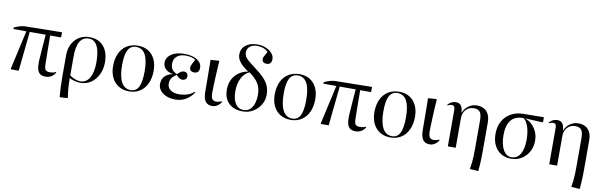

<svg xmlns="http://www.w3.org/2000/svg" viewBox="-58 -1396 7003 2230"><g transform="rotate(10 3443.5 -280.5)"><path d="M475 14Q420 14 395.5 -18.5Q371 -51 371 -124Q371 -136 371 -146.5Q371 -157 372.5 -174.5Q374 -192 376 -225.5Q378 -259 382.5 -317Q387 -375 394 -466H206L158 0H70L63 -5L166 -466H13L15 -485Q33 -494 56 -502Q79 -510 100 -515Q121 -520 132 -520L576 -527V-471L570 -466H447Q446 -385 448.5 -300Q451 -215 451 -134Q451 -82 464.5 -63.5Q478 -45 515 -45Q559 -45 586 -60L591 -53Q551 14 475 14Z M686 221 679 216Q675 168 672 106Q669 44 669 -17V-273Q669 -348 698.5 -405Q728 -462 780.5 -494.5Q833 -527 901 -527Q1008 -527 1068 -458.5Q1128 -390 1128 -267Q1128 -188 1096.5 -124Q1065 -60 1011 -23Q957 14 890 14Q853 14 816.5 4.5Q780 -5 758 -19H757Q757 104 775 214ZM886 -3Q953 -3 991.5 -69Q1030 -135 1030 -250Q1030 -509 896 -509Q757 -509 757 -272V-53Q780 -31 816 -17Q852 -3 886 -3Z M1461 14Q1390 14 1337.5 -18Q1285 -50 1256.5 -108Q1228 -166 1228 -245Q1228 -332 1258 -395.5Q1288 -459 1343.5 -493Q1399 -527 1475 -527Q1544 -527 1595 -495.5Q1646 -464 1674 -406.5Q1702 -349 1702 -270Q1702 -184 1672 -120Q1642 -56 1588 -21Q1534 14 1461 14ZM1477 -4Q1541 -4 1570.5 -62.5Q1600 -121 1600 -245Q1600 -509 1456 -509Q1390 -509 1359.5 -452.5Q1329 -396 1329 -274Q1329 -141 1366.5 -72.5Q1404 -4 1477 -4Z M2006 14Q1946 14 1900 -5Q1854 -24 1827.5 -57.5Q1801 -91 1801 -134Q1801 -189 1834 -224.5Q1867 -260 1929 -272V-273Q1874 -281 1842 -311.5Q1810 -342 1810 -387Q1810 -429 1836.5 -460.5Q1863 -492 1910.5 -509.5Q1958 -527 2020 -527Q2115 -527 2171 -492Q2227 -457 2227 -397Q2227 -367 2212 -350.5Q2197 -334 2171 -334Q2113 -334 2113 -383Q2113 -392 2116 -402Q2119 -412 2128.5 -430.5Q2138 -449 2155 -481Q2137 -495 2106 -502.5Q2075 -510 2039 -510Q1974 -510 1936 -478Q1898 -446 1898 -392Q1898 -349 1915.5 -323.5Q1933 -298 1975 -279Q2001 -305 2016.5 -314.5Q2032 -324 2051 -324Q2072 -324 2085.5 -310.5Q2099 -297 2099 -276Q2099 -254 2085 -240.5Q2071 -227 2045 -227Q2013 -227 1975 -271Q1935 -247 1917.5 -220Q1900 -193 1900 -155Q1900 -109 1936.5 -81.5Q1973 -54 2037 -54Q2092 -54 2139 -70Q2186 -86 2213 -114L2222 -107Q2139 14 2006 14Z M2444 14Q2386 14 2360 -23.5Q2334 -61 2334 -143Q2334 -188 2333.5 -244Q2333 -300 2332.5 -355Q2332 -410 2331.5 -452Q2331 -494 2330 -511L2427 -518L2433 -513Q2430 -474 2427 -420Q2424 -366 2421.5 -309.5Q2419 -253 2417.5 -205.5Q2416 -158 2416 -134Q2416 -88 2430.5 -66.5Q2445 -45 2476 -45Q2493 -45 2512.5 -49.5Q2532 -54 2543 -60L2548 -53Q2529 -22 2500.5 -4Q2472 14 2444 14Z M2802 14Q2696 14 2636.5 -44Q2577 -102 2577 -205Q2577 -303 2632.5 -369Q2688 -435 2785 -453Q2715 -498 2681.5 -541.5Q2648 -585 2648 -631Q2648 -700 2700 -741Q2752 -782 2838 -782Q2891 -782 2936.5 -763Q2982 -744 3009.5 -713Q3037 -682 3037 -645Q3037 -579 2980 -579Q2925 -579 2925 -628Q2925 -639 2933 -656Q2941 -673 2966 -716Q2919 -765 2835 -765Q2783 -765 2751 -738.5Q2719 -712 2719 -668Q2719 -644 2729.5 -623Q2740 -602 2770.5 -575.5Q2801 -549 2860 -505Q2929 -454 2969 -410.5Q3009 -367 3026 -322.5Q3043 -278 3043 -223Q3043 -159 3010 -105Q2977 -51 2922.5 -18.5Q2868 14 2802 14ZM2807 -4Q2871 -4 2907 -58.5Q2943 -113 2943 -207Q2943 -283 2910.5 -338Q2878 -393 2801 -447Q2743 -422 2710 -357.5Q2677 -293 2677 -203Q2677 -110 2711.5 -57Q2746 -4 2807 -4Z M3367 14Q3296 14 3243.5 -18Q3191 -50 3162.5 -108Q3134 -166 3134 -245Q3134 -332 3164 -395.5Q3194 -459 3249.5 -493Q3305 -527 3381 -527Q3450 -527 3501 -495.5Q3552 -464 3580 -406.5Q3608 -349 3608 -270Q3608 -184 3578 -120Q3548 -56 3494 -21Q3440 14 3367 14ZM3383 -4Q3447 -4 3476.5 -62.5Q3506 -121 3506 -245Q3506 -509 3362 -509Q3296 -509 3265.5 -452.5Q3235 -396 3235 -274Q3235 -141 3272.5 -72.5Q3310 -4 3383 -4Z M4131 14Q4076 14 4051.5 -18.5Q4027 -51 4027 -124Q4027 -136 4027 -146.5Q4027 -157 4028.5 -174.5Q4030 -192 4032 -225.5Q4034 -259 4038.5 -317Q4043 -375 4050 -466H3862L3814 0H3726L3719 -5L3822 -466H3669L3671 -485Q3689 -494 3712 -502Q3735 -510 3756 -515Q3777 -520 3788 -520L4232 -527V-471L4226 -466H4103Q4102 -385 4104.5 -300Q4107 -215 4107 -134Q4107 -82 4120.5 -63.5Q4134 -45 4171 -45Q4215 -45 4242 -60L4247 -53Q4207 14 4131 14Z M4543 14Q4472 14 4419.5 -18Q4367 -50 4338.5 -108Q4310 -166 4310 -245Q4310 -332 4340 -395.5Q4370 -459 4425.5 -493Q4481 -527 4557 -527Q4626 -527 4677 -495.5Q4728 -464 4756 -406.5Q4784 -349 4784 -270Q4784 -184 4754 -120Q4724 -56 4670 -21Q4616 14 4543 14ZM4559 -4Q4623 -4 4652.5 -62.5Q4682 -121 4682 -245Q4682 -509 4538 -509Q4472 -509 4441.5 -452.5Q4411 -396 4411 -274Q4411 -141 4448.5 -72.5Q4486 -4 4559 -4Z M5009 14Q4951 14 4925 -23.5Q4899 -61 4899 -143Q4899 -188 4898.5 -244Q4898 -300 4897.5 -355Q4897 -410 4896.5 -452Q4896 -494 4895 -511L4992 -518L4998 -513Q4995 -474 4992 -420Q4989 -366 4986.5 -309.5Q4984 -253 4982.5 -205.5Q4981 -158 4981 -134Q4981 -88 4995.5 -66.5Q5010 -45 5041 -45Q5058 -45 5077.5 -49.5Q5097 -54 5108 -60L5113 -53Q5094 -22 5065.5 -4Q5037 14 5009 14Z M5611 221 5517 214Q5525 168 5528.5 133.5Q5532 99 5533.5 62Q5535 25 5535 -26V-361Q5535 -432 5513.5 -460.5Q5492 -489 5439 -489Q5384 -489 5348 -450Q5312 -411 5312 -350V0H5219V-433Q5219 -482 5180 -482Q5159 -482 5133 -468L5128 -475Q5169 -522 5223 -522Q5264 -522 5283.5 -496.5Q5303 -471 5307 -415H5310Q5330 -466 5374.5 -496.5Q5419 -527 5472 -527Q5546 -527 5587 -482Q5628 -437 5628 -356V-7Q5628 30 5627 63.5Q5626 97 5624 133.5Q5622 170 5618 216Z M5965 14Q5897 14 5846 -17.5Q5795 -49 5767 -106Q5739 -163 5739 -240Q5739 -325 5773.5 -388.5Q5808 -452 5870.5 -487.5Q5933 -523 6016 -524L6259 -527V-471L6253 -466L6052 -476V-474Q6122 -447 6164 -383.5Q6206 -320 6206 -241Q6206 -168 6174.5 -110.5Q6143 -53 6088.5 -19.5Q6034 14 5965 14ZM5967 -4Q6034 -4 6070.5 -64.5Q6107 -125 6107 -234Q6107 -320 6086.5 -384Q6066 -448 6030 -476H6021Q5928 -476 5880.5 -417Q5833 -358 5833 -243Q5833 -134 5869.5 -69Q5906 -4 5967 -4Z M6807 221 6713 214Q6721 168 6724.5 133.5Q6728 99 6729.5 62Q6731 25 6731 -26V-361Q6731 -432 6709.5 -460.5Q6688 -489 6635 -489Q6580 -489 6544 -450Q6508 -411 6508 -350V0H6415V-433Q6415 -482 6376 -482Q6355 -482 6329 -468L6324 -475Q6365 -522 6419 -522Q6460 -522 6479.5 -496.5Q6499 -471 6503 -415H6506Q6526 -466 6570.5 -496.5Q6615 -527 6668 -527Q6742 -527 6783 -482Q6824 -437 6824 -356V-7Q6824 30 6823 63.5Q6822 97 6820 133.5Q6818 170 6814 216Z"/></g></svg>

Font: Literata 72pt
Style: Regular
Weight: 400
Designer: Latin by Veronika Burian and Jose Scaglione. Greek by Irene Vlachou. Cyrillic by Vera Evstafieva.
Foundry: TypeTogether
Version: Version 3.002